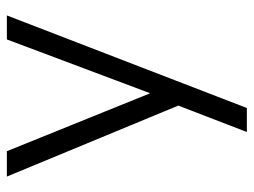

<svg xmlns="http://www.w3.org/2000/svg" viewBox="-110 -430 740 560"><g transform="rotate(-90 260.0 -150.0)"><path d="M232 0 25 -500H99L268 -82L425 -500H495L225 200H155Z"/></g></svg>

Font: PT Root UI Web
Style: Regular
Weight: 400
Designer: Vitaly Kuzmin
Foundry: ParaType Ltd.
Version: Version 1.000W